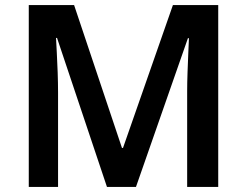

<svg xmlns="http://www.w3.org/2000/svg" viewBox="-20 -734 969 754"><path d="M400 0 204 -585H200Q201 -565 203 -528.5Q205 -492 206.5 -449.5Q208 -407 208 -370V0H93V-714H271L459 -153H463L659 -714H837V0H715V-376Q715 -410 716.5 -450.5Q718 -491 719.5 -527Q721 -563 722 -584H718L514 0Z"/></svg>

Font: Noto Sans Sinhala UI SemiBold
Style: Regular
Weight: 600
Designer: Jelle Bosma - Monotype Design Team
Foundry: Monotype Imaging Inc.
Version: Version 2.006; ttfautohint (v1.8.4.7-5d5b)